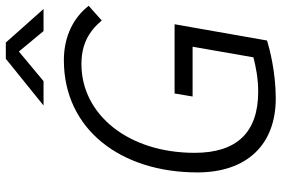

<svg xmlns="http://www.w3.org/2000/svg" viewBox="-171 -767 948 646"><g transform="rotate(-90 303.0 -444.0)"><path d="M294.9 9.8C382.8 9.8 460.9 -10.7 489.7 -19.5L544.4 -330.6H311.5L301.3 -270H468.8L433.1 -65.4C401.4 -57.1 361.8 -49.3 317.4 -49.3C181.2 -49.3 111.8 -120.6 111.8 -263.2C111.8 -486.3 240.7 -644 410.2 -644C474.6 -644 518.6 -621.1 557.1 -575.7L606.4 -619.6C568.4 -668.9 505.9 -703.1 423.3 -703.1C191.4 -703.1 45.9 -512.2 45.9 -253.9C45.9 -88.4 138.2 9.8 294.9 9.8ZM271 -771.5H353L452.6 -854.5L521.5 -771.5H595.7L482.9 -898.4H428.2Z"/></g></svg>

Font: Cascadia Mono PL Light
Style: Italic
Weight: 300
Italic angle: -10°
Monospace: yes
Designer: Aaron Bell
Foundry: Saja Typeworks
Version: Version 2404.023